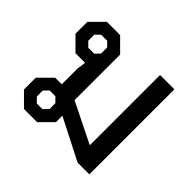

<svg xmlns="http://www.w3.org/2000/svg" viewBox="-134 -724 891 891"><g transform="rotate(45 311.0 -279.0)"><path d="M547 -558V0H470L266 -104V-62L204 0H118L54 -64V-141L118 -205H161V-309L167 -352H104L40 -416V-494L104 -558H191L255 -494V-195L453 -97V-558ZM167 -412 189 -435V-475L167 -497H128L105 -475V-435L128 -412ZM202 -122 179 -145H142L119 -122V-84L142 -60H179L202 -84Z"/></g></svg>

Font: Chakra Petch Medium
Style: Regular
Weight: 500
Designer: Katatrad Aksorn Co.,Ltd.
Foundry: Cadson Demak Co.,Ltd.
Version: Version 1.000; ttfautohint (v1.6)